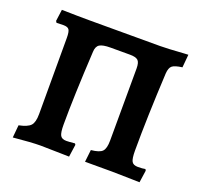

<svg xmlns="http://www.w3.org/2000/svg" viewBox="-116 -778 956 917"><g transform="rotate(20 361.5 -320.0)"><path d="M44 -55Q88 -64 103 -80.5Q118 -97 118 -139V-526Q118 -557 111 -567.5Q104 -578 82 -578L47 -577L42 -585L50 -644Q136 -642 188 -642H550Q584 -642 671 -648L691 -649L685 -583Q647 -578 634.5 -567.5Q622 -557 620 -529Q608 -298 608 -132Q608 -91 616 -77Q624 -63 647 -63Q671 -63 685 -66L689 -59L680 3L639 2L539 0H402L409 -62Q452 -66 466 -81Q480 -96 480 -136L481 -503Q481 -534 469.5 -544Q458 -554 429 -554H330Q291 -554 275 -544Q259 -534 258 -506Q245 -272 245 -132Q245 -91 253 -77Q261 -63 284 -63Q297 -63 327 -66L331 -60L322 3L278 2L176 0Q132 0 38 9Z"/></g></svg>

Font: Alegreya
Style: Bold
Weight: 700
Designer: Juan Pablo del Peral
Foundry: Huerta Tipografica
Version: Version 2.008; ttfautohint (v1.8)